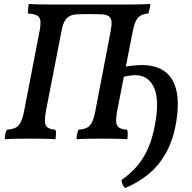

<svg xmlns="http://www.w3.org/2000/svg" viewBox="-20 -699 967 968"><path d="M4 3Q4 -12 7 -24.5Q10 -37 15 -45Q42 -47 58 -55Q74 -63 84 -82Q94 -101 101 -136L179 -540Q186 -576 183.5 -594.5Q181 -613 166.5 -621Q152 -629 121 -631Q120 -640 121.5 -652.5Q123 -665 125 -679Q139 -678 157 -677.5Q175 -677 203.5 -676.5Q232 -676 277 -676Q322 -676 389 -676H480Q546 -676 589 -676Q632 -676 660 -676.5Q688 -677 705.5 -677.5Q723 -678 738 -679Q737 -665 734 -653Q731 -641 728 -631Q705 -629 690 -621Q675 -613 665.5 -594.5Q656 -576 649 -540L570 -136Q564 -101 566 -82Q568 -63 581.5 -55Q595 -47 621 -45Q624 -37 624 -24.5Q624 -12 622 3Q593 1 560 0.5Q527 0 495 0Q462 0 426.5 0.5Q391 1 366 3Q366 -12 369 -24.5Q372 -37 376 -45Q402 -47 418 -55Q434 -63 443.5 -82Q453 -101 460 -136L537 -537Q543 -567 542.5 -587.5Q542 -608 528 -617Q518 -625 495.5 -626.5Q473 -628 431 -628Q389 -628 366 -626.5Q343 -625 330 -617Q313 -608 303.5 -587.5Q294 -567 289 -537L211 -136Q205 -101 207 -82Q209 -63 222 -55Q235 -47 259 -45Q263 -37 262.5 -24.5Q262 -12 260 3Q232 1 199 0.5Q166 0 135 0Q103 0 67 0.5Q31 1 4 3ZM611 249Q594 234 593 208Q637 178 670.5 139Q704 100 726.5 49Q749 -2 761 -69Q785 -195 756.5 -257.5Q728 -320 662 -320Q650 -320 632.5 -317.5Q615 -315 596 -310L601 -361Q629 -366 652.5 -368.5Q676 -371 696 -371Q750 -371 788 -352.5Q826 -334 847.5 -298.5Q869 -263 874.5 -211.5Q880 -160 870 -94Q856 -1 820 66Q784 133 731 177Q678 221 611 249Z"/></svg>

Font: Vollkorn Medium
Style: Italic
Weight: 500
Italic angle: -11°
Designer: Friedrich Althausen
Foundry: Friedrich Althausen
Version: Version 5.000